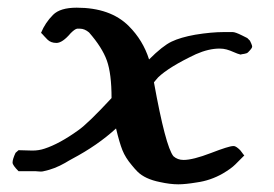

<svg xmlns="http://www.w3.org/2000/svg" viewBox="-20 -480 714 500"><path d="M28.3 -88.9Q64.5 -87.9 64.5 -87.9Q81.1 -87.9 95.7 -92.8Q134.8 -105.5 183.6 -140.6Q209 -158.2 270.5 -224.6Q270.5 -288.1 258.3 -322.3Q246.1 -356.4 211.9 -395.5Q200.2 -405.3 188.5 -405.3H180.7Q174.8 -404.3 164.1 -393.6Q142.6 -368.2 127 -368.2Q112.3 -368.2 103.5 -377Q98.6 -381.8 95.2 -385.7Q91.8 -389.6 90.8 -390.6Q90.8 -390.6 86.9 -394.5Q97.7 -420.9 118.2 -441.4Q136.7 -460 179.7 -460Q267.6 -460 315.4 -412.1Q352.5 -375 368.2 -325.2Q403.3 -360.4 426.8 -371.6Q450.2 -382.8 488.3 -389.6Q530.3 -396.5 563.5 -396.5H585.9Q592.8 -396.5 610.4 -387.7Q624 -380.9 624 -380.9L630.9 -374Q631.8 -372.1 634.3 -366.7Q636.7 -361.3 636.7 -358.4Q636.7 -354.5 626 -343.8Q623 -340.8 616.2 -339.8Q609.4 -338.9 606.4 -337.9Q598.6 -339.8 588.9 -344.2Q579.1 -348.6 570.3 -351.1Q561.5 -353.5 551.8 -353.5Q523.4 -353.5 490.2 -338.9Q419.9 -305.7 391.6 -278.3Q389.6 -276.4 386.2 -272Q382.8 -267.6 380.9 -265.6Q411.1 -98.6 431.6 -73.2Q442.4 -63.5 458 -63.5Q482.4 -63.5 529.3 -81.5Q576.2 -99.6 586.9 -99.6H589.8Q595.7 -98.6 605.5 -88.9Q607.4 -86.9 610.4 -82.5Q613.3 -78.1 616.2 -75.2L592.8 -51.8Q582 -41 560.5 -28.3Q528.3 -9.8 492.2 -4.9Q462.9 0 444.3 0Q422.9 0 396.5 -5.9Q357.4 -13.7 337.9 -33.2Q331.1 -40 323.2 -49.8Q306.6 -69.3 298.8 -88.9Q291 -108.4 282.2 -145.5Q234.4 -101.6 168 -66.4Q166 -65.4 159.2 -61.5Q152.3 -57.6 149.4 -55.7Q122.1 -40 93.8 -34.2Q90.8 -33.2 85.9 -33.2Q83 -33.2 78.6 -33.7Q74.2 -34.2 72.3 -34.2H28.3Q12.7 -49.8 12.7 -56.6Q12.7 -65.4 20.5 -82Z"/></svg>

Font: Shelly2023
Style: Regular
Weight: 400
Version: Version 0.2